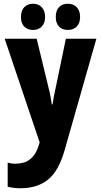

<svg xmlns="http://www.w3.org/2000/svg" viewBox="-20 -760 540 1026"><path d="M89 246Q55 246 21 238V109Q41 115 62 115Q82 115 106 109Q130 103 152.5 80.5Q175 58 189 10L192 1L5 -553H176L239 -293Q247 -263 250.5 -241Q254 -219 257 -202H261Q263 -219 267 -240.5Q271 -262 278 -293L332 -553H495L326 40Q294 154 236.5 200Q179 246 89 246ZM342 -600Q313 -600 295.5 -618Q278 -636 278 -669Q278 -704 295.5 -722Q313 -740 342 -740Q373 -740 390.5 -721Q408 -702 408 -669Q408 -637 390.5 -618.5Q373 -600 342 -600ZM156 -600Q128 -600 110 -617.5Q92 -635 92 -669Q92 -704 110 -722Q128 -740 156 -740Q186 -740 203.5 -721Q221 -702 221 -669Q221 -637 203.5 -618.5Q186 -600 156 -600Z"/></svg>

Font: Noto Sans Mono ExtraCondensed Black
Style: Regular
Weight: 900
Width: 2
Designer: Monotype Design Team
Foundry: Monotype Imaging Inc.
Version: Version 2.014